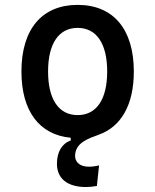

<svg xmlns="http://www.w3.org/2000/svg" viewBox="-20 -547 626 774"><path d="M326.7 207C339.4 207 354 205.6 370.6 202.6L379.4 119.6C363.3 123.5 350.1 125 339.4 125C293.9 125 282.7 99.1 282.7 82C282.7 27.8 337.4 11.2 377.9 -3.9C468.8 -36.1 519.5 -125 519.5 -258.8C519.5 -429.7 436.5 -527.3 293 -527.3C149.4 -527.3 66.4 -429.7 66.4 -258.8C66.4 -99.1 138.7 -3.4 265.1 8.3V19.5C230 31.2 209.5 65.4 209.5 113.3C209.5 172.9 252 207 326.7 207ZM293 -83C216.8 -83 173.8 -146.5 173.8 -258.8C173.8 -371.1 216.8 -434.6 293 -434.6C369.1 -434.6 412.1 -371.1 412.1 -258.8C412.1 -146.5 369.1 -83 293 -83Z"/></svg>

Font: CaskaydiaCove Nerd Font
Style: Regular
Weight: 400
Designer: Aaron Bell
Foundry: Saja Typeworks
Version: Version 2111.1;Nerd Fonts 2.3.3